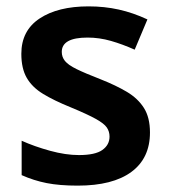

<svg xmlns="http://www.w3.org/2000/svg" viewBox="-20 -573 531 603"><path d="M451 -157Q451 -76 392.5 -33Q334 10 224 10Q167 10 126.5 2Q86 -6 48 -23V-131Q88 -113 137 -99.5Q186 -86 228 -86Q279 -86 301.5 -102Q324 -118 324 -144Q324 -160 315.5 -172.5Q307 -185 281 -199.5Q255 -214 202 -236Q150 -257 115.5 -278Q81 -299 64 -328.5Q47 -358 47 -404Q47 -477 104.5 -515Q162 -553 258 -553Q308 -553 353 -543Q398 -533 443 -512L403 -417Q365 -434 328.5 -444.5Q292 -455 255 -455Q174 -455 174 -410Q174 -394 184 -381.5Q194 -369 220.5 -356Q247 -343 296 -324Q344 -305 378.5 -284.5Q413 -264 432 -234Q451 -204 451 -157Z"/></svg>

Font: Noto Sans Lisu SemiBold
Style: Regular
Weight: 600
Designer: Monotype Design Team. David Williams.
Foundry: Monotype Imaging Inc.
Version: Version 2.102; ttfautohint (v1.8.4.7-5d5b)